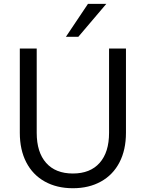

<svg xmlns="http://www.w3.org/2000/svg" viewBox="-20 -972 752 1001"><path d="M360 -67.4Q450.4 -67.4 499.5 -122.8Q548.6 -178.2 548.6 -279.7V-718.8H636.7V-279.7Q636.7 -191 603.1 -125.9Q569.5 -60.8 506.8 -25.8Q444.2 9.3 360 9.3Q275.8 9.3 213.1 -25.8Q150.5 -60.8 116.9 -125.9Q83.3 -191 83.3 -279.7V-718.8H171.4V-279.7Q171.4 -178.2 220.5 -122.8Q269.5 -67.4 360 -67.4ZM438.6 -951.8H534.2L388.5 -780.3H323.7Z"/></svg>

Font: Min Sans VF VF
Style: Regular
Weight: 400
Designer: Jinseong-Kim, NotoSansCJK, Nunito
Foundry: Jinseong-Kim
Version: Version 1.420;Glyphs 3.1.2 (3151)